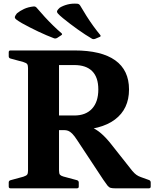

<svg xmlns="http://www.w3.org/2000/svg" viewBox="-20 -1023 839 1043"><path d="M521 -822.2 496.8 -812Q486.7 -808.6 479.7 -812.6Q443.7 -833.6 401.8 -863.5Q359.9 -893.4 322.3 -924Q302.1 -940.7 294.7 -949.4Q287.3 -958 290.7 -964.8Q294 -971.7 304.6 -981.2Q322.6 -992.3 347.1 -998.7Q371.5 -1005 401.2 -1002.7Q410.7 -1001.1 415.7 -992.5Q432.2 -964 450.1 -935.9Q467.9 -907.9 486.9 -881.6Q506 -855.3 524.6 -832.8Q530.1 -825.7 521 -822.2ZM312.6 -831.4 290.6 -817Q281.4 -812 273.4 -815Q234.9 -829.4 188.1 -851.5Q141.2 -873.7 99.1 -897.1Q76.9 -910.2 67.9 -917.5Q58.9 -924.7 60.9 -932.1Q63 -939.4 72 -950.5Q87.8 -963.8 110.7 -974.4Q133.6 -985 163.3 -988Q173.3 -988.4 179.3 -980.8Q200.5 -955.7 223.1 -931.2Q245.7 -906.6 268.8 -884.1Q292 -861.5 314.1 -842.6Q321.1 -836.4 312.6 -831.4ZM300.6 -316.2V-395.6H383.6Q445.8 -395.6 479.9 -432.5Q514.1 -469.4 514.1 -537.1Q514.1 -603 480.9 -636.3Q447.8 -669.6 383.6 -669.6H300.6V-749H383.6Q530.8 -749 605.8 -695.4Q680.9 -641.7 680.9 -537.1Q680.9 -430.9 604.2 -373.5Q527.6 -316.2 383.6 -316.2ZM132.2 0V-749H300.6V0ZM604.7 0Q590.4 0 581.3 -2.4Q572.2 -4.8 564 -14.8Q555.9 -24.8 541.2 -46.6L399.7 -260.9Q383.8 -285.7 371.9 -297.3Q360.1 -308.9 349.9 -312.6Q339.8 -316.2 327.6 -316.2L398.7 -349.2Q439.8 -347.1 470.8 -334.5Q501.9 -322 529.3 -298.3Q556.8 -274.7 586 -237.2L698.4 -95Q709.9 -81.3 720.7 -73.5Q731.6 -65.6 745.3 -61L789.7 -45Q798.7 -41.4 798.7 -31.4V-9.6Q798.7 0 788.7 0ZM37 0Q27.4 0 27.4 -10V-31.8Q27.4 -41.2 36.8 -44L107 -63.1Q123.7 -68.6 127.9 -75Q132.2 -81.3 132.2 -95.7V-206.8H300.6V-97.6Q300.6 -79.8 305.7 -73.9Q310.8 -68 323.9 -64.2L398.9 -44Q407.9 -40.4 407.9 -31.4V-9.6Q407.9 0 397.9 0ZM27.4 -739Q27.4 -749 37 -749H300.6V-542.2H132.2V-653.3Q132.2 -667.7 127.9 -674.4Q123.7 -681 107 -686L36.8 -705.1Q27.4 -707.8 27.4 -717.2Z"/></svg>

Font: Hahmlet
Style: Regular
Weight: 400
Designer: Minjoo Ham & Mark Frömberg
Foundry: hypertype
Version: Version 1.002